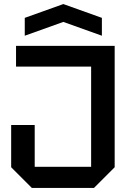

<svg xmlns="http://www.w3.org/2000/svg" viewBox="-20 -926 640 946"><path d="M35 -102V-310H151V-104H429V-598H59V-700H545V-102L443 0H137ZM102 -750V-838L292 -906L482 -838V-750L292 -818Z"/></svg>

Font: Tektur Medium
Style: Regular
Weight: 500
Designer: Adam Jagosz
Foundry: Adam Jagosz
Version: Version 1.005;gftools[0.9.30]